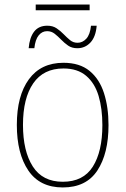

<svg xmlns="http://www.w3.org/2000/svg" viewBox="-20 -814 552 844"><path d="M137 -769V-794H374V-769ZM106 -602Q110 -649 130 -675Q150 -701 188 -701Q212 -701 229 -689.5Q246 -678 260 -663.5Q274 -649 288 -637.5Q302 -626 321 -626Q343 -626 359.5 -644Q376 -662 380 -701H405Q401 -652 377.5 -627Q354 -602 320 -602Q296 -602 279.5 -613.5Q263 -625 249 -639.5Q235 -654 220.5 -665.5Q206 -677 187 -677Q165 -677 150 -658.5Q135 -640 131 -602ZM457 -264Q457 -139 408 -64.5Q359 10 256 10Q155 10 104.5 -64.5Q54 -139 54 -265Q54 -393 107 -465.5Q160 -538 259 -538Q330 -538 373.5 -502.5Q417 -467 437 -405Q457 -343 457 -264ZM81 -265Q81 -150 124 -82.5Q167 -15 256 -15Q346 -15 388 -81.5Q430 -148 430 -264Q430 -336 413.5 -392Q397 -448 359 -480.5Q321 -513 259 -513Q171 -513 126 -447.5Q81 -382 81 -265Z"/></svg>

Font: Noto Sans SemiCondensed Thin
Style: Regular
Weight: 100
Width: 4
Designer: Monotype Design Team
Foundry: Monotype Imaging Inc.
Version: Version 2.013; ttfautohint (v1.8.4.7-5d5b)